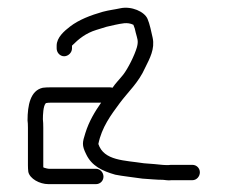

<svg xmlns="http://www.w3.org/2000/svg" viewBox="-20 -488 578 488"><path d="M163 -365V-372C180.1 -389.1 198 -403.7 225 -412L251 -420C259.7 -422 267 -423.7 273 -425C287.9 -427.7 303.3 -432.8 319 -425C321.7 -419 323.7 -412.3 325 -405C328.8 -389.8 332.5 -384.6 328 -368C322.1 -347.4 305.2 -313.6 293 -298C282.8 -285.2 273.8 -276.7 266 -265C263.3 -265.7 261 -266 259 -266H108C101.3 -266 95 -265.7 89 -265C57.2 -258.2 50 -220.5 50 -182C50.7 -177.3 51 -171 51 -163V-68C51 -62 51.3 -56.3 52 -51C55.8 -33.8 80.6 -20 103 -20H224C234.6 -20 243 -28.4 243 -39C243 -49.6 234.6 -59 224 -59H104C102 -59 97.7 -60 91 -62C91 -62.7 90.7 -63 90 -63V-163C90 -171.7 89.7 -179 89 -185C89 -195.8 89.9 -218.9 96 -225C96 -225.7 96.3 -226 97 -226C100.3 -226.7 104 -227 108 -227H237C221.3 -204.5 206.3 -179.9 197 -150C189.5 -126.1 187.4 -119.2 199 -96C213 -66.3 239.6 -53.5 273 -44C288.9 -40.6 324.6 -36.7 342 -34L370 -32C378.7 -31.3 386.7 -31 394 -31C402 -29.7 409.3 -29.3 416 -30H469C479.6 -30 488 -39.4 488 -50C488 -60.6 479.6 -69 469 -69H414C400.5 -67.1 386.5 -70 372 -71L346 -73C296.3 -80.7 244.3 -79.1 230 -122C238.6 -164.8 262.4 -196.2 284 -225.5C305.8 -255 332.3 -278 349 -316C360.5 -339 374.1 -363.8 368 -392C364.9 -405.9 360.4 -428 355 -440C347.2 -458.5 314.2 -473 286 -467C270.6 -463.6 258.3 -462.6 241 -458C210.2 -449.2 180.4 -437.8 158 -420.5C143.7 -409.5 124 -392.9 124 -372V-365C124 -354.4 132.4 -345 143 -345C153.6 -345 163 -354.4 163 -365Z"/></svg>

Font: Just Breathe
Style: Regular
Weight: 400
Foundry: Cannot Into Space Fonts
Version: Version 0.72